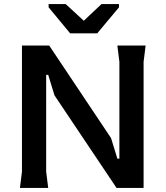

<svg xmlns="http://www.w3.org/2000/svg" viewBox="-20 -924 814 944"><path d="M78 0 88 -80V-700H222L526 -245L557 -144H567V-620L557 -700H696L686 -620V0H553L248 -455L217 -556H207V-80L217 0ZM325 -760 219 -888V-904H303L392 -822L479 -904H565V-888L458 -760Z"/></svg>

Font: AR One Sans SemiBold
Style: Regular
Weight: 600
Designer: Niteesh Yadav
Foundry: Niteesh Yadav
Version: Version 1.001;gftools[0.9.33]